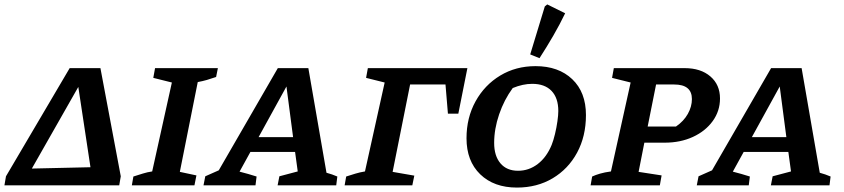

<svg xmlns="http://www.w3.org/2000/svg" viewBox="-50 -838 3817 868"><path d="M-30 0 -23 -41 265 -530H404L496 -41L489 0ZM304 -445 94 -76 359 -82Z M546 0 553 -40Q575 -47 596 -53.5Q617 -60 638 -63L727 -465L643 -486L651 -530H935L927 -490Q904 -482 885 -476.5Q866 -471 844 -467L763 -61L838 -45L829 0Z M1426 -57Q1452 -50 1475 -40L1470 0H1205L1213 -41L1296 -63L1284 -151H1082L1033 -62Q1053 -57 1072 -51.5Q1091 -46 1110 -40L1105 0H870L878 -41L939 -68L1206 -530H1344ZM1119 -218H1275L1245 -447Z M2063 -530 2022 -324H1975L1964 -456H1804L1725 -61L1823 -44L1814 0H1508L1515 -40Q1537 -47 1556.5 -53Q1576 -59 1600 -63L1689 -465L1605 -486L1613 -530Z M2287 10Q2183 10 2121 -50Q2059 -110 2059 -213Q2059 -306 2100 -380Q2141 -454 2211.5 -496.5Q2282 -539 2371 -539Q2475 -539 2537 -480Q2599 -421 2599 -318Q2599 -222 2559 -148Q2519 -74 2448.5 -32Q2378 10 2287 10ZM2292 -66Q2341 -66 2381 -96.5Q2421 -127 2444 -183Q2452 -203 2459 -232Q2466 -261 2470 -289.5Q2474 -318 2474 -336Q2474 -395 2443.5 -427Q2413 -459 2356 -459Q2314 -459 2268 -440Q2229 -387 2206.5 -321Q2184 -255 2184 -192Q2184 -133 2212.5 -99.5Q2241 -66 2292 -66ZM2389 -575 2347 -592 2413 -809 2424 -818 2505 -778Q2481 -728 2451.5 -677Q2422 -626 2389 -575Z M2620 0 2627 -40Q2642 -47 2662.5 -53Q2683 -59 2712 -63L2801 -465L2717 -486L2725 -530H3045Q3118 -530 3161.5 -492.5Q3205 -455 3205 -393Q3205 -336 3172 -290.5Q3139 -245 3082.5 -219Q3026 -193 2955 -193H2863L2837 -61L2941 -45L2933 0ZM2998 -456H2916L2878 -266H3006Q3041 -290 3059.5 -323Q3078 -356 3078 -390Q3078 -456 2998 -456Z M3656 -57Q3682 -50 3705 -40L3700 0H3435L3443 -41L3526 -63L3514 -151H3312L3263 -62Q3283 -57 3302 -51.5Q3321 -46 3340 -40L3335 0H3100L3108 -41L3169 -68L3436 -530H3574ZM3349 -218H3505L3475 -447Z"/></svg>

Font: Piazzolla SC SemiBold
Style: Italic
Weight: 600
Italic angle: -11.3°
Designer: Juan Pablo del Peral
Foundry: Huerta Tipografica
Version: Version 1.330